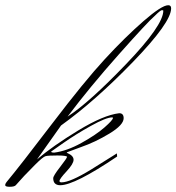

<svg xmlns="http://www.w3.org/2000/svg" viewBox="-82 -706 676 736"><path d="M114 -125Q114 -121 126 -121Q174 -127 230 -158Q286 -189 318.5 -217.5Q351 -246 351 -254Q351 -256 348 -256Q325 -256 266.5 -223.5Q208 -191 161 -158ZM544 -665Q544 -667 538.5 -667Q533 -667 511 -645Q486 -624 374 -498Q262 -372 177 -259Q259 -312 401.5 -460.5Q544 -609 544 -665ZM175 -105Q172 -110 137.5 -110Q103 -110 93 -107.5Q83 -105 52.5 -74.5Q22 -44 11 -32Q0 -20 -8 -11Q-16 -2 -21.5 4Q-27 10 -44.5 10Q-62 10 -62 4Q-62 -2 -57 -8Q-7 -68 117.5 -231.5Q242 -395 320 -479.5Q398 -564 468 -625Q538 -686 563 -686Q574 -686 574 -674Q574 -620 428.5 -469.5Q283 -319 152 -225Q134 -200 101 -153Q68 -106 60 -95Q121 -147 218 -206Q315 -265 375 -272Q392 -272 392 -253Q392 -227 337.5 -194Q283 -161 228 -142L174 -122Q174 -120 177 -119Q200 -109 200 -93.5Q200 -78 173 -49Q146 -20 146 -12Q146 -7 154 -7Q187 -7 267 -56L366 -118L367 -106Q204 4 149 4Q122 4 122 -23Q122 -32 148.5 -66Q175 -100 175 -105Z"/></svg>

Font: Herr Von Muellerhoff
Style: Regular
Weight: 400
Version: Version 1.000